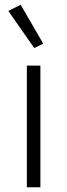

<svg xmlns="http://www.w3.org/2000/svg" viewBox="-20 -788 283 808"><path d="M93 0V-512H150V0ZM15 -742 67 -768 162 -604 124 -586Z"/></svg>

Font: IBM Plex Sans Arabic Light
Style: Regular
Weight: 300
Designer: Mike Abbink, Paul van der Laan, Pieter van Rosmalen, Wael Morcos, Khajak Apelian
Foundry: Bold Monday
Version: Version 1.2